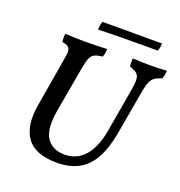

<svg xmlns="http://www.w3.org/2000/svg" viewBox="-145 -934 996 1065"><g transform="rotate(20 353.5 -401.5)"><path d="M307 9Q177 9 128 -61Q79 -131 101 -256L150 -546Q157 -578 155 -595Q153 -612 142 -619.5Q131 -627 108 -631Q106 -641 106 -653.5Q106 -666 107 -679Q143 -677 169 -676.5Q195 -676 227 -676Q260 -676 288.5 -676.5Q317 -677 355 -679Q354 -666 352.5 -654.5Q351 -643 345 -631Q315 -628 299 -620Q283 -612 274.5 -592.5Q266 -573 259 -534L211 -261Q192 -148 226 -98Q260 -48 331 -48Q404 -48 450 -101Q496 -154 513 -249L558 -508Q566 -553 564.5 -576Q563 -599 549.5 -610.5Q536 -622 507 -631Q505 -643 505 -654.5Q505 -666 506 -679Q538 -677 562 -676.5Q586 -676 606 -676Q632 -676 653 -676.5Q674 -677 707 -679Q707 -666 704.5 -654Q702 -642 697 -631Q676 -624 662.5 -616.5Q649 -609 640 -596Q631 -583 624.5 -559.5Q618 -536 612 -498L570 -258Q553 -166 520 -107Q487 -48 434.5 -19.5Q382 9 307 9ZM270 -763Q270 -771 272 -787Q274 -803 279 -812H630Q630 -802 628 -790.5Q626 -779 621 -767Q523 -767 435 -766.5Q347 -766 270 -763Z"/></g></svg>

Font: Vollkorn Medium
Style: Italic
Weight: 500
Italic angle: -11°
Designer: Friedrich Althausen
Foundry: Friedrich Althausen
Version: Version 5.000